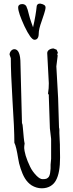

<svg xmlns="http://www.w3.org/2000/svg" viewBox="-20 -1019 403 1058"><path d="M182.6 -987.3C179.2 -953.6 172.4 -912.6 162.1 -868.7L152.3 -896C141.6 -926.3 138.7 -943.4 132.3 -965.8L124.5 -985.8C117.2 -996.1 106.4 -998 93.8 -995.6C82.5 -992.2 79.6 -984.9 80.1 -976.6C80.6 -957 92.3 -923.8 114.3 -875.5C138.2 -825.2 156.7 -799.8 169.9 -799.8C185.1 -799.8 193.4 -811.5 193.4 -834C193.4 -849.6 198.7 -873 210 -903.8C216.3 -924.3 231 -960.9 231 -978C231 -988.8 221.7 -995.6 202.6 -999C192.9 -1000 186 -996.6 182.6 -987.3ZM310.1 -221.7 307.1 -287.1C307.1 -296.9 308.1 -308.1 305.2 -316.4L300.3 -478C297.4 -535.6 293.5 -595.7 290.5 -653.3L297.9 -712.9L295.4 -718.8L298.8 -729L292 -745.1L274.9 -752C258.8 -752 240.2 -742.7 240.2 -726.6L249 -560.5C249 -542.5 248 -523.4 244.6 -502.9L249 -496.6V-486.8L254.9 -311.5C256.8 -292.5 259.8 -272.9 261.7 -253.4V-144L258.8 -111.8V-100.6C259.3 -99.6 259.3 -96.2 258.8 -90.8C258.8 -88.9 258.3 -86.4 258.3 -85C257.8 -76.7 256.8 -71.3 256.3 -67.4C255.9 -63 254.9 -58.1 252.4 -51.8C250 -43.5 243.2 -38.1 236.8 -34.7C232.4 -32.7 225.1 -31.7 214.4 -31.7C205.1 -31.7 193.8 -38.1 181.2 -50.8C167.5 -64.9 154.8 -81.1 145.5 -101.1C135.7 -121.6 127.4 -141.6 121.6 -161.1C116.2 -181.2 113.3 -195.3 113.3 -203.1C113.3 -210.4 113.8 -217.8 115.7 -228C112.3 -242.2 109.4 -273.4 106 -314.9C105.5 -326.2 104 -335.4 101.1 -340.8L92.8 -668C92.8 -721.2 81.1 -748 59.1 -748C44.4 -748 32.7 -731.9 32.7 -718.3C34.2 -712.4 37.6 -704.6 39.6 -698.2C39.6 -646.5 42.5 -569.3 48.8 -465.8C55.7 -363.3 59.1 -284.2 59.1 -232.4C66.4 -219.2 73.2 -188.5 80.1 -146C82.5 -128.9 86.9 -109.9 93.8 -89.8C107.4 -49.3 123 -18.1 154.3 2.4C171.4 12.7 190.4 18.6 210 18.6C249.5 18.6 274.9 -0.5 288.1 -24.9C303.7 -52.7 311 -94.7 311 -150.9C311 -169.9 310.1 -189.5 310.1 -208.5Z"/></svg>

Font: Amatic Mod Bold ONEptTWO
Style: Bold
Weight: 700
Designer: David Occhino Design
Foundry: David Occhino Design
Version: Version 1.2